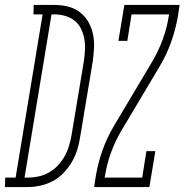

<svg xmlns="http://www.w3.org/2000/svg" viewBox="-88 -755 745 775"><path d="M-68 0 -67 -38H-25L84 -697H47L48 -735H132Q160 -735 186.5 -728.5Q213 -722 234.5 -705.5Q256 -689 269 -666Q282 -643 287.5 -616.5Q293 -590 291.5 -561.5Q290 -533 286 -505L235 -199Q231 -173 223 -148Q215 -123 201 -99.5Q187 -76 167.5 -56Q148 -36 124 -23.5Q100 -11 74 -5.5Q48 0 22 0ZM11 -38H23Q45 -38 66.5 -42.5Q88 -47 108 -58Q128 -69 144 -85.5Q160 -102 171.5 -122Q183 -142 189.5 -163Q196 -184 200 -205L251 -511Q254 -534 255 -556.5Q256 -579 252 -600Q248 -621 238.5 -640Q229 -659 212.5 -672Q196 -685 174.5 -691Q153 -697 131 -697H120ZM292 0 299 -46Q308 -98 326 -149Q344 -200 372 -247L528 -509Q553 -552 569.5 -597.5Q586 -643 593 -689L595 -697H443L426 -590H390L414 -735H637L630 -689Q621 -637 603 -586Q585 -535 557 -488L401 -226Q376 -183 359.5 -137.5Q343 -92 336 -46L334 -38H486L503 -145H539L515 0Z"/></svg>

Font: Iosevka Curly Slab XLtExObl
Style: Regular
Weight: 200
Width: 7
Italic angle: -9°
Monospace: yes
Designer: Belleve Invis
Foundry: Belleve Invis
Version: Version 11.0.0; ttfautohint (v1.8.3)